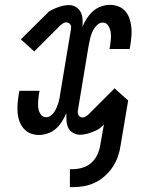

<svg xmlns="http://www.w3.org/2000/svg" viewBox="-20 -548 640 791"><path d="M268 223V149H279Q299 149 319.5 143Q340 137 356 123Q372 109 381 89.5Q390 70 393 50L408 -35L398 -26Q394 -21 389 -18Q384 -15 379 -12Q362 -4 344.5 1.5Q327 7 309 7Q294 7 280.5 -1Q267 -9 261 -22Q255 -35 254 -50.5Q253 -66 253 -82Q246 -64 235.5 -47.5Q225 -31 210.5 -18Q196 -5 177 1.5Q158 8 140 8Q122 8 105.5 1.5Q89 -5 77.5 -18.5Q66 -32 60 -48.5Q54 -65 52.5 -83.5Q51 -102 52.5 -120.5Q54 -139 57 -158L60 -174H143L140 -158Q138 -144 137 -129.5Q136 -115 138 -101.5Q140 -88 148 -76.5Q156 -65 170 -65Q180 -65 189 -71.5Q198 -78 203.5 -86.5Q209 -95 213 -104Q217 -113 220 -122.5Q223 -132 225 -141.5Q227 -151 228 -161L272 -426Q273 -432 273 -437Q273 -442 270 -446.5Q267 -451 262.5 -453.5Q258 -456 253 -456Q247 -456 241 -452.5Q235 -449 230 -445L121 -336L66 -386L175 -494Q179 -499 184 -502Q189 -505 195 -508Q211 -516 229 -521.5Q247 -527 265 -527Q280 -527 293 -519Q306 -511 312.5 -498Q319 -485 320 -469.5Q321 -454 320 -438Q327 -456 338 -472.5Q349 -489 363.5 -502Q378 -515 396.5 -521.5Q415 -528 433 -528Q451 -528 468 -521.5Q485 -515 496.5 -501.5Q508 -488 513.5 -471.5Q519 -455 521 -436.5Q523 -418 521.5 -399.5Q520 -381 517 -362L514 -346H431L434 -362Q436 -376 437 -390.5Q438 -405 435.5 -418.5Q433 -432 425 -443.5Q417 -455 403 -455Q393 -455 384.5 -448.5Q376 -442 370 -433.5Q364 -425 360 -416Q356 -407 353.5 -397.5Q351 -388 349 -378.5Q347 -369 345 -359L301 -94Q300 -88 300.5 -83Q301 -78 303.5 -73.5Q306 -69 310.5 -66.5Q315 -64 320 -64Q326 -64 332 -67.5Q338 -71 343 -75L452 -184L508 -134L477 50Q474 73 466 96Q458 119 444.5 139.5Q431 160 412 177Q393 194 371 204.5Q349 215 325.5 219Q302 223 279 223Z"/></svg>

Font: Iosevka Plex Etoile
Style: Italic
Weight: 400
Italic angle: -9°
Designer: Belleve Invis
Foundry: Belleve Invis
Version: Version 25.1.1; ttfautohint (v1.8.4)